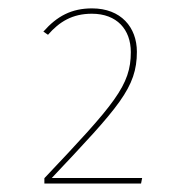

<svg xmlns="http://www.w3.org/2000/svg" viewBox="-20 -756 440 456"><path d="M198.6 -736.1C150.1 -736.1 115.6 -717.9 83 -680.9L94 -673.4C121 -704.4 151.9 -723.4 198.1 -723.4C257.7 -723.4 290.7 -685.9 290.7 -632.1C290.7 -553.3 252.9 -509.7 85.4 -332.8V-320.1H315L317.6 -333.3H103C262.4 -502.3 305.1 -547.6 305.1 -633C305.1 -691.1 267.3 -736.1 198.6 -736.1Z"/></svg>

Font: Fira Sans Hair
Style: Regular
Weight: 100
Designer: bBox Type GmbH & Carrois Corporate GbR & Edenspiekermann AG
Foundry: bBox Type GmbH & Carrois Corporate GbR & Edenspiekermann AG
Version: Version 4.300;PS 004.300;hotconv 1.0.88;makeotf.lib2.5.64775